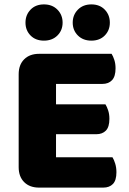

<svg xmlns="http://www.w3.org/2000/svg" viewBox="-20 -851 588 874"><path d="M158 3Q115 3 90 -22Q65 -47 65 -90V-513Q65 -556 90 -581Q115 -606 158 -606H488Q495 -595 500.5 -578Q506 -561 506 -540Q506 -503 490 -486Q474 -469 446 -469H235V-376H460Q467 -365 472.5 -348Q478 -331 478 -310Q478 -273 462 -256.5Q446 -240 418 -240H235V-135H492Q499 -124 504.5 -106Q510 -88 510 -67Q510 -30 494 -13.5Q478 3 450 3ZM180 -666Q142 -666 119 -689.5Q96 -713 96 -748Q96 -783 119 -807Q142 -831 180 -831Q218 -831 241.5 -807Q265 -783 265 -748Q265 -713 241.5 -689.5Q218 -666 180 -666ZM396 -666Q358 -666 334.5 -689.5Q311 -713 311 -748Q311 -783 334.5 -807Q358 -831 396 -831Q434 -831 457 -807Q480 -783 480 -748Q480 -713 457 -689.5Q434 -666 396 -666Z"/></svg>

Font: Baloo 2 Latin ExtraBold
Style: Regular
Weight: 400
Designer: Sarang Kulkarni and Ek Type
Foundry: Ek Type
Version: Version 1.001